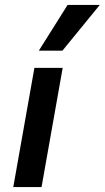

<svg xmlns="http://www.w3.org/2000/svg" viewBox="-20 -761 426 781"><path d="M120 -485H235L149 0H34ZM255 -741H386L234 -555H138Z"/></svg>

Font: Niramit SemiBold
Style: Italic
Weight: 600
Italic angle: -10°
Designer: Katatrad Aksorn Co.,Ltd.
Foundry: Cadson Demak Co.,Ltd.
Version: Version 1.001; ttfautohint (v1.6)